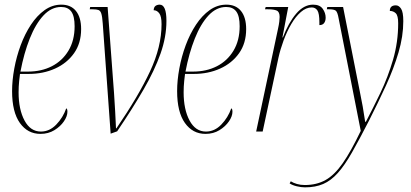

<svg xmlns="http://www.w3.org/2000/svg" viewBox="-20 -566 1770 826"><path d="M154 10Q99 10 65.5 -37Q32 -84 32 -174Q32 -220 41.5 -271.5Q51 -323 69 -371.5Q87 -420 113 -459.5Q139 -499 172 -522.5Q205 -546 244 -546Q285 -546 307 -518.5Q329 -491 329 -441Q329 -380 298.5 -337Q268 -294 217 -271Q166 -248 104 -248H66Q65 -242 62.5 -218Q60 -194 60 -169Q60 -95 85.5 -47.5Q111 0 156 0Q193 0 222 -30Q251 -60 265 -100Q267 -99 268.5 -96Q270 -93 270 -85Q270 -66 255 -44Q240 -22 214 -6Q188 10 154 10ZM100 -258Q158 -258 203 -281Q248 -304 274.5 -348Q301 -392 301 -453Q301 -497 286.5 -516.5Q272 -536 243 -536Q201 -536 167 -499.5Q133 -463 108 -400Q83 -337 68 -258Z M422 -465Q420 -494 416 -507Q412 -520 403.5 -523Q395 -526 378 -526H366L368 -536H443L465 -240Q468 -207 470.5 -166.5Q473 -126 475.5 -86Q478 -46 479 -14H481Q576 -153 625.5 -259Q675 -365 675 -462Q675 -496 665 -509Q655 -522 641 -522Q642 -536 649.5 -541Q657 -546 667 -546Q696 -546 696 -476Q696 -407 670.5 -335Q645 -263 598 -181.5Q551 -100 484 -1L456 9Z M864 10Q809 10 775.5 -37Q742 -84 742 -174Q742 -220 751.5 -271.5Q761 -323 779 -371.5Q797 -420 823 -459.5Q849 -499 882 -522.5Q915 -546 954 -546Q995 -546 1017 -518.5Q1039 -491 1039 -441Q1039 -380 1008.5 -337Q978 -294 927 -271Q876 -248 814 -248H776Q775 -242 772.5 -218Q770 -194 770 -169Q770 -95 795.5 -47.5Q821 0 866 0Q903 0 932 -30Q961 -60 975 -100Q977 -99 978.5 -96Q980 -93 980 -85Q980 -66 965 -44Q950 -22 924 -6Q898 10 864 10ZM810 -258Q868 -258 913 -281Q958 -304 984.5 -348Q1011 -392 1011 -453Q1011 -497 996.5 -516.5Q982 -536 953 -536Q911 -536 877 -499.5Q843 -463 818 -400Q793 -337 778 -258Z M1176 -442Q1180 -460 1181.5 -473Q1183 -486 1183 -493Q1183 -515 1170.5 -520.5Q1158 -526 1133 -526H1120L1123 -536H1220L1195 -405H1197Q1221 -468 1254 -507Q1287 -546 1327 -546Q1356 -546 1368.5 -528Q1381 -510 1381 -490Q1381 -476 1374.5 -467Q1368 -458 1354 -458V-470Q1354 -508 1345.5 -521Q1337 -534 1321 -534Q1297 -534 1274.5 -514.5Q1252 -495 1233 -462.5Q1214 -430 1200 -392Q1186 -354 1178 -318L1110 0H1082Z M1292 240Q1276 240 1257 235.5Q1238 231 1226 223L1231 214Q1242 221 1257.5 225.5Q1273 230 1291 230Q1342 230 1380.5 208.5Q1419 187 1454.5 136Q1490 85 1532 -3L1437 -486Q1432 -515 1424 -520.5Q1416 -526 1396 -526H1386L1388 -536H1456L1528 -172Q1535 -138 1540.5 -107.5Q1546 -77 1551 -42H1554Q1584 -99 1616.5 -166.5Q1649 -234 1671 -309.5Q1693 -385 1693 -466Q1693 -499 1682.5 -509Q1672 -519 1657 -519Q1657 -543 1683 -543Q1696 -543 1705.5 -528.5Q1715 -514 1715 -475Q1715 -410 1694.5 -340.5Q1674 -271 1640.5 -198Q1607 -125 1568 -48Q1526 34 1494.5 89.5Q1463 145 1433.5 178Q1404 211 1370.5 225.5Q1337 240 1292 240Z"/></svg>

Font: Noto Serif Display ExtraCondensed Thin
Style: Italic
Weight: 100
Width: 2
Italic angle: -12°
Designer: Monotype Design Team
Foundry: Monotype Imaging Inc.
Version: Version 2.009